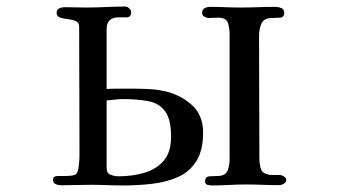

<svg xmlns="http://www.w3.org/2000/svg" viewBox="-20 -564 1040 587"><path d="M503 -146Q503 -199 485 -223.5Q467 -248 434.5 -254.5Q402 -261 357 -261Q344 -261 331.5 -259.5Q319 -258 306 -257V-50Q306 -34 318.5 -29.5Q331 -25 343 -25Q384 -25 420.5 -35.5Q457 -46 480 -72Q503 -98 503 -146ZM601 -159Q601 -104 580 -71Q559 -38 523.5 -22.5Q488 -7 444.5 -2Q401 3 357 3Q332 3 307.5 2Q283 1 258 1Q242 1 225 1.5Q208 2 191 2Q184 2 172.5 2.5Q161 3 151.5 -0.5Q142 -4 142 -15Q142 -26 158 -26Q174 -26 181 -26Q204 -26 211.5 -31Q219 -36 221 -59Q223 -75 223 -90Q223 -105 223 -120Q223 -211 222.5 -301.5Q222 -392 222 -482Q222 -495 211.5 -499.5Q201 -504 187.5 -505.5Q174 -507 163.5 -510.5Q153 -514 153 -525Q153 -535 161 -538.5Q169 -542 177 -542Q194 -542 210.5 -541.5Q227 -541 243 -541Q273 -541 303.5 -542.5Q334 -544 364 -544Q369 -544 375 -538.5Q381 -533 381 -528Q381 -511 367.5 -511Q354 -511 343 -511Q306 -511 306 -475V-292Q324 -293 342 -293Q360 -293 378 -293Q404 -293 429.5 -292Q455 -291 480 -286Q529 -276 565 -244.5Q601 -213 601 -159ZM855 -15Q855 -6 847.5 -2Q840 2 832 2Q807 2 782 1Q757 0 732 0Q706 0 680 1.5Q654 3 628 3Q621 3 614 1Q607 -1 607 -10Q607 -24 621 -25Q635 -26 645 -26Q669 -26 675.5 -42Q682 -58 682 -78V-457Q682 -477 677 -493.5Q672 -510 647 -510Q640 -510 633 -509.5Q626 -509 618 -509Q612 -509 605 -513Q598 -517 598 -524Q598 -535 605.5 -539Q613 -543 623 -543Q646 -543 669 -542Q692 -541 715 -541Q742 -541 768.5 -542Q795 -543 822 -543Q831 -543 840 -539.5Q849 -536 849 -525Q849 -511 836 -510Q823 -509 812 -509Q787 -509 779.5 -492.5Q772 -476 772 -454Q772 -360 772.5 -266.5Q773 -173 773 -79Q773 -67 776 -52.5Q779 -38 792 -33Q801 -29 813.5 -29Q826 -29 836 -29Q841 -29 848 -24.5Q855 -20 855 -15Z"/></svg>

Font: Kaisei Tokumin Medium
Style: Regular
Weight: 500
Designer: Font-Kai, 金井和夫
Foundry: KAZUO KANAI
Version: Version 5.003